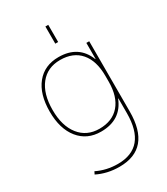

<svg xmlns="http://www.w3.org/2000/svg" viewBox="-230 -831 1013 1162"><g transform="rotate(-30 276.0 -250.0)"><path d="M286 -610V-730H306V-610ZM71 -270Q71 -159 122 -94.5Q173 -30 261 -30Q352 -30 401.5 -87.5Q451 -145 451 -250V-290Q451 -395 401.5 -452.5Q352 -510 261 -510Q172 -510 121.5 -446.5Q71 -383 71 -270ZM51 -270Q51 -392 107 -461Q163 -530 261 -530Q401 -530 449 -408H451V-520H471V-30Q471 230 251 230Q166 230 96 195L105 177Q172 210 251 210Q451 210 451 -30V-132H449Q401 -10 261 -10Q164 -10 107.5 -80Q51 -150 51 -270Z"/></g></svg>

Font: M PLUS 1p Thin
Style: Regular
Weight: 250
Version: Version 1.062